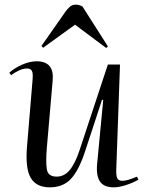

<svg xmlns="http://www.w3.org/2000/svg" viewBox="-20 -790 632 824"><path d="M20 -478Q42 -498 75 -512.5Q108 -527 137 -527Q214 -527 206 -444L181 -156Q176 -95 181 -63.5Q186 -32 223 -32Q256 -32 279.5 -60.5Q303 -89 322 -147L443 -513H495L479 -63Q478 -37 483 -25.5Q488 -14 505 -14Q517 -14 533 -19Q549 -24 568 -32L574 -19Q552 -6 521.5 4Q491 14 468 14Q426 14 409 -11Q392 -36 397 -88L423 -361L418 -362L345 -140Q318 -58 284 -22Q250 14 194 14Q136 14 112 -26.5Q88 -67 96 -162L120 -450Q122 -475 117 -485.5Q112 -496 96 -496Q79 -496 60 -487Q41 -478 28 -467ZM443 -591 436 -584 302 -684 165 -585 158 -593 261 -740Q268 -750 278.5 -760Q289 -770 305 -770Q320 -770 334 -762Z"/></svg>

Font: Literata 72pt
Style: Italic
Weight: 400
Italic angle: -2°
Designer: Latin by Veronika Burian and Jose Scaglione. Greek by Irene Vlachou. Cyrillic by Vera Evstafieva
Foundry: TypeTogether
Version: Version 3.002